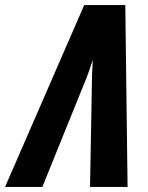

<svg xmlns="http://www.w3.org/2000/svg" viewBox="-80 -737 582 757"><path d="M87 0 242 -383Q252 -406 262.5 -433.5Q273 -461 286 -501Q284 -474 283 -445Q282 -416 282 -392L275 0H423L414 -717H252L-60 0Z"/></svg>

Font: Noto Sans UI Condensed ExtraBold
Style: Italic
Weight: 800
Width: 3
Designer: Monotype Design Team
Foundry: Monotype Imaging Inc.
Version: 1.001